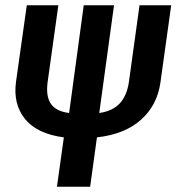

<svg xmlns="http://www.w3.org/2000/svg" viewBox="-20 -711 672 731"><path d="M511.2 -690.9H631.8L590.8 -397Q578.6 -310.1 516.6 -254.9Q454.6 -199.7 349.1 -188L323.2 0H196.8L223.1 -188Q121.6 -201.2 75.4 -257.8Q29.3 -314.5 41 -399.9L82 -690.9H202.1L161.1 -397Q154.3 -344.2 173.8 -315.7Q193.4 -287.1 243.2 -280.8L298.8 -690.9H414.1L357.9 -280.8Q409.2 -288.1 436.5 -317.9Q463.9 -347.7 471.2 -401.9Z"/></svg>

Font: Fira Sans Compressed Medium
Style: Italic
Weight: 500
Width: 3
Italic angle: -8°
Designer: Carrois Corporate & Edenspiekermann AG
Foundry: Carrois Corporate GbR & Edenspiekermann AG
Version: Version 4.203;PS 004.203;hotconv 1.0.88;makeotf.lib2.5.64775